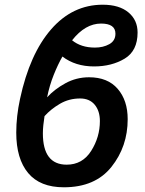

<svg xmlns="http://www.w3.org/2000/svg" viewBox="-20 -785 614 815"><path d="M251 10Q384 10 453 -76.5Q522 -163 522 -279Q522 -359 479.5 -408Q437 -457 358 -457Q304 -457 257.5 -431.5Q211 -406 180 -372Q190 -422 208 -467Q226 -512 245 -545Q300 -503 379 -503Q454 -503 509 -536Q564 -569 564 -647Q564 -700 525 -732.5Q486 -765 416 -765Q288 -765 197 -660.5Q106 -556 65 -365Q49 -291 49 -222Q49 -111 99.5 -50.5Q150 10 251 10ZM383 -583Q324 -583 286 -614Q342 -685 409 -685Q470 -685 470 -642Q470 -612 444 -597.5Q418 -583 383 -583ZM263 -86Q162 -86 162 -219Q162 -236 164 -254.5Q166 -273 169 -292Q196 -322 234.5 -344.5Q273 -367 320 -367Q360 -367 382 -340.5Q404 -314 404 -271Q404 -203 367 -144.5Q330 -86 263 -86Z"/></svg>

Font: Noto Sans UI Medium
Style: Italic
Weight: 500
Italic angle: -12°
Designer: Monotype Design Team
Foundry: Monotype Imaging Inc.
Version: Version 1.901